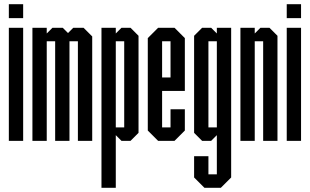

<svg xmlns="http://www.w3.org/2000/svg" viewBox="-20 -669 1472 912"><path d="M22 -583V-649H90V-583ZM22 0V-537H90V0Z M350 0V-473H310V0H242V-473H202V0H134V-537H202V-510L229 -537H278L303 -512L328 -537H377L418 -496V0Z M462 223V-537H530V-510L557 -537H600L638 -499V-38L600 0H557L530 -27V223ZM570 -473H530V-64H570Z M731 0 682 -49V-488L731 -537H809L858 -488V-237H750V-64H790V-150H858V-49L809 0ZM790 -473H750V-301H790Z M951 223 902 174V73H970V159H1010V-27L983 0H940L902 -38V-499L940 -537H983L1010 -510V-537H1078V174L1029 223ZM1010 -473H970V-64H1010Z M1230 0V-473H1190V0H1122V-537H1190V-510L1217 -537H1260L1298 -499V0Z M1342 -583V-649H1410V-583ZM1342 0V-537H1410V0Z"/></svg>

Font: Commune Nuit Debout
Style: Regular
Weight: 400
Designer: Sébastien Marchal
Foundry: Sébastien Marchal
Version: Version 1.003;PS 1.3;hotconv 1.0.88;makeotf.lib2.5.647800